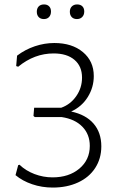

<svg xmlns="http://www.w3.org/2000/svg" viewBox="-20 -838 543 866"><path d="M437 -178Q437 -123 409.5 -80.5Q382 -38 332 -15Q282 8 218 8Q169 8 125 -7Q81 -22 50 -48L62 -93L68 -95Q96 -68 135.5 -53Q175 -38 217 -38Q291 -38 338 -77.5Q385 -117 385 -180Q385 -232 351.5 -266.5Q318 -301 258 -310H137L131 -315L134 -352H256Q298 -367 324 -404.5Q350 -442 350 -488Q350 -539 316 -568Q282 -597 222 -597Q135 -597 62 -537L53 -540L57 -587Q94 -615 137.5 -629.5Q181 -644 225 -644Q305 -644 354 -603Q403 -562 403 -495Q403 -444 376 -400.5Q349 -357 301 -335Q367 -321 402 -280.5Q437 -240 437 -178ZM210 -786Q210 -771 201.5 -761.5Q193 -752 178 -752Q163 -752 154.5 -761Q146 -770 146 -785Q146 -800 154.5 -809Q163 -818 179 -818Q193 -818 201.5 -809.5Q210 -801 210 -786ZM360 -786Q360 -771 351 -761.5Q342 -752 327 -752Q312 -752 303.5 -761Q295 -770 295 -785Q295 -800 304 -809Q313 -818 328 -818Q343 -818 351.5 -809.5Q360 -801 360 -786Z"/></svg>

Font: t
Style: Regular
Weight: 300
Designer: Juan Pablo del Peral
Foundry: Huerta Tipografica
Version: Version 2.004; ttfautohint (v1.8.1)